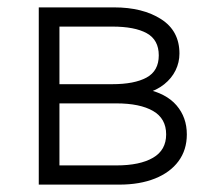

<svg xmlns="http://www.w3.org/2000/svg" viewBox="-20 -500 584 520"><path d="M85 0V-480H289Q366.5 -480 416.2 -448.2Q466 -416.5 466 -355Q466 -331 455.5 -309.5Q445 -288 424.8 -271.8Q404.5 -255.5 375 -247L374 -259Q430.5 -247 458.2 -214.5Q486 -182 486 -136Q486 -94 463.5 -63.5Q441 -33 399.8 -16.5Q358.5 0 303 0ZM141 -52H295Q359 -52 394.5 -72.8Q430 -93.5 430 -136Q430 -179 394.5 -199.5Q359 -220 295 -220H128V-272H284Q344 -272 377 -290Q410 -308 410 -350Q410 -392 377.5 -410Q345 -428 284 -428H141Z"/></svg>

Font: Geologica Roman Thin
Style: Regular
Weight: 250
Designer: Sindre Bremnes, Frode Helland
Foundry: Monokrom Skriftforlag AS
Version: Version 1.010;gftools[0.9.28]